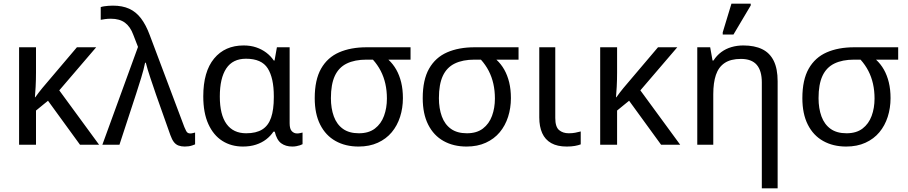

<svg xmlns="http://www.w3.org/2000/svg" viewBox="-20 -796 4992 1056"><path d="M509 -536 306 -299 525 0H420L244 -242L178 -188V0H85V-536H178V-397Q178 -357 176 -319Q174 -281 172 -261H174Q183 -274 193.5 -287.5Q204 -301 213 -312L403 -536Z M996 10Q977 10 962 4.5Q947 -1 936.5 -14.5Q926 -28 917 -53L838 -276Q832 -294 824 -317.5Q816 -341 807.5 -366Q799 -391 792.5 -413Q786 -435 782 -451H778Q771 -415 756.5 -368Q742 -321 729 -281L637 0H543L739 -538L713 -605Q697 -649 667.5 -671Q638 -693 590 -693Q572 -693 558.5 -691Q545 -689 534 -687V-757Q543 -760 553.5 -761.5Q564 -763 576 -764Q588 -765 601 -765Q653 -765 690.5 -748Q728 -731 755.5 -695Q783 -659 804 -602L994 -97Q1000 -83 1004 -75.5Q1008 -68 1013.5 -65Q1019 -62 1026 -62Q1034 -62 1041 -64Q1048 -66 1053 -67V-2Q1046 1 1037 4Q1028 7 1018 8.5Q1008 10 996 10Z M1316 10Q1252 10 1203 -21Q1154 -52 1126 -113.5Q1098 -175 1098 -266Q1098 -402 1157.5 -474Q1217 -546 1320 -546Q1358 -546 1389 -535.5Q1420 -525 1444.5 -506.5Q1469 -488 1486 -463H1490L1503 -536H1573V-118Q1573 -87 1585 -74.5Q1597 -62 1614 -62Q1622 -62 1631 -64Q1640 -66 1644 -67V-3Q1639 0 1630 3Q1621 6 1610 8Q1599 10 1588 10Q1551 10 1526.5 -8Q1502 -26 1491 -72H1484Q1468 -48 1444 -29.5Q1420 -11 1388 -0.5Q1356 10 1316 10ZM1334 -63Q1389 -63 1422.5 -84Q1456 -105 1471 -149Q1486 -193 1486 -261V-267Q1486 -367 1452.5 -420Q1419 -473 1333 -473Q1260 -473 1224.5 -419.5Q1189 -366 1189 -265Q1189 -165 1226 -114Q1263 -63 1334 -63Z M1952 10Q1880 10 1825.5 -20.5Q1771 -51 1741 -110.5Q1711 -170 1711 -256Q1711 -357 1746 -418.5Q1781 -480 1845 -508Q1909 -536 1996 -536H2238V-468H2116Q2142 -444 2159.5 -413Q2177 -382 2186.5 -343Q2196 -304 2196 -256Q2196 -202 2180.5 -153.5Q2165 -105 2134.5 -68.5Q2104 -32 2058 -11Q2012 10 1952 10ZM1954 -63Q2008 -63 2042 -89Q2076 -115 2092 -158.5Q2108 -202 2108 -254Q2108 -297 2099.5 -335Q2091 -373 2074 -406Q2057 -439 2031 -468H1996Q1931 -468 1887 -446.5Q1843 -425 1821.5 -378.5Q1800 -332 1800 -256Q1800 -200 1816 -156Q1832 -112 1866 -87.5Q1900 -63 1954 -63Z M2546 10Q2474 10 2419.5 -20.5Q2365 -51 2335 -110.5Q2305 -170 2305 -256Q2305 -357 2340 -418.5Q2375 -480 2439 -508Q2503 -536 2590 -536H2832V-468H2710Q2736 -444 2753.5 -413Q2771 -382 2780.5 -343Q2790 -304 2790 -256Q2790 -202 2774.5 -153.5Q2759 -105 2728.5 -68.5Q2698 -32 2652 -11Q2606 10 2546 10ZM2548 -63Q2602 -63 2636 -89Q2670 -115 2686 -158.5Q2702 -202 2702 -254Q2702 -297 2693.5 -335Q2685 -373 2668 -406Q2651 -439 2625 -468H2590Q2525 -468 2481 -446.5Q2437 -425 2415.5 -378.5Q2394 -332 2394 -256Q2394 -200 2410 -156Q2426 -112 2460 -87.5Q2494 -63 2548 -63Z M3097 10Q3045 10 3011.5 -9Q2978 -28 2962 -64Q2946 -100 2946 -150V-536H3034V-147Q3034 -98 3055 -80.5Q3076 -63 3108 -63Q3128 -63 3143.5 -66Q3159 -69 3174 -73V-2Q3161 3 3142 6.5Q3123 10 3097 10Z M3705 -536 3502 -299 3721 0H3616L3440 -242L3374 -188V0H3281V-536H3374V-397Q3374 -357 3372 -319Q3370 -281 3368 -261H3370Q3379 -274 3389.5 -287.5Q3400 -301 3409 -312L3599 -536Z M4170 240V-343Q4170 -407 4142 -439.5Q4114 -472 4055 -472Q3999 -472 3965.5 -449.5Q3932 -427 3917.5 -384Q3903 -341 3903 -278V0H3815V-536H3886L3899 -463H3904Q3922 -491 3947 -509.5Q3972 -528 4003 -537Q4034 -546 4068 -546Q4130 -546 4172 -525.5Q4214 -505 4235.5 -461.5Q4257 -418 4257 -349V240ZM3955 -606V-618L4003 -776H4109V-766L4014 -606Z M4634 10Q4562 10 4507.5 -20.5Q4453 -51 4423 -110.5Q4393 -170 4393 -256Q4393 -357 4428 -418.5Q4463 -480 4527 -508Q4591 -536 4678 -536H4920V-468H4798Q4824 -444 4841.5 -413Q4859 -382 4868.5 -343Q4878 -304 4878 -256Q4878 -202 4862.5 -153.5Q4847 -105 4816.5 -68.5Q4786 -32 4740 -11Q4694 10 4634 10ZM4636 -63Q4690 -63 4724 -89Q4758 -115 4774 -158.5Q4790 -202 4790 -254Q4790 -297 4781.5 -335Q4773 -373 4756 -406Q4739 -439 4713 -468H4678Q4613 -468 4569 -446.5Q4525 -425 4503.5 -378.5Q4482 -332 4482 -256Q4482 -200 4498 -156Q4514 -112 4548 -87.5Q4582 -63 4636 -63Z"/></svg>

Font: Noto Sans Ambassadori
Style: Regular
Weight: 400
Designer: Monotype Design Team
Foundry: Monotype Imaging Inc.
Version: Version 2.013